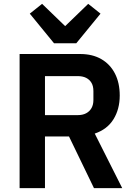

<svg xmlns="http://www.w3.org/2000/svg" viewBox="-20 -979 704 999"><path d="M214 -269V0H82V-698H397Q461 -698 507 -671.5Q553 -645 578 -596.5Q603 -548 603 -482Q603 -411 570.5 -358.5Q538 -306 473 -284L616 0H469L339 -269ZM214 -380H384Q410 -380 428 -389.5Q446 -399 456 -416.5Q466 -434 466 -459V-505Q466 -531 456 -548Q446 -565 428 -574Q410 -583 384 -583H214ZM377 -754H261L135 -908L199 -959L319 -843L439 -959L503 -908Z"/></svg>

Font: IBM Plex Sans SemiBold
Style: Regular
Weight: 600
Designer: Mike Abbink, Paul van der Laan, Pieter van Rosmalen
Foundry: Bold Monday
Version: Version 3.201